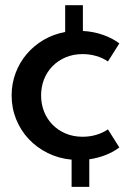

<svg xmlns="http://www.w3.org/2000/svg" viewBox="-20 -598 523 735"><path d="M24.5 -232.7Q24.5 -278.2 39.8 -318.6Q55 -359.1 82.3 -391.1Q109.5 -423.2 147 -445.2Q184.5 -467.3 229.5 -475.5V-578.2H297.3V-479.5Q338.6 -477.3 375 -464.3Q411.4 -451.4 436.8 -431.8L393.2 -362.7Q373.2 -376.4 348.4 -383.6Q323.6 -390.9 296.4 -390.9Q260.5 -390.9 231.1 -378.4Q201.8 -365.9 180.9 -344.5Q160 -323.2 148.6 -294.3Q137.3 -265.5 137.3 -232.7Q137.3 -200 148.6 -171.1Q160 -142.3 180.9 -120.9Q201.8 -99.5 231.1 -87Q260.5 -74.5 296.4 -74.5Q323.6 -74.5 348.4 -81.8Q373.2 -89.1 393.2 -102.7L436.8 -33.6Q415 -16.8 385.5 -5Q355.9 6.8 321.8 11.8V117.3H254.1V13.2Q204.5 8.6 162.5 -12.3Q120.5 -33.2 89.8 -65.9Q59.1 -98.6 41.8 -141.4Q24.5 -184.1 24.5 -232.7Z"/></svg>

Font: Spartan MB SemBd
Style: Regular
Weight: 600
Designer: Matt Bailey, Mirko Velimirovic
Foundry: Matt Bailey
Version: Version 1.005